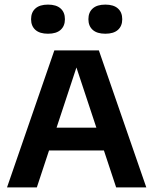

<svg xmlns="http://www.w3.org/2000/svg" viewBox="-20 -814 666 834"><path d="M10.5 0 216 -595H409.5L615.5 0H484.5L305 -542H319L140 0ZM150 -160.5 178.5 -259.5H446.5L475 -160.5ZM437.5 -667.5Q401.5 -667.5 382.8 -684.2Q364 -701 364 -730.5Q364 -760.5 382.8 -777.2Q401.5 -794 437.5 -794Q473.5 -794 492.2 -777.2Q511 -760.5 511 -730.5Q511 -701 492.2 -684.2Q473.5 -667.5 437.5 -667.5ZM188.5 -667.5Q152.5 -667.5 133.8 -684.2Q115 -701 115 -730.5Q115 -760.5 133.8 -777.2Q152.5 -794 188.5 -794Q224.5 -794 243.2 -777.2Q262 -760.5 262 -730.5Q262 -701 243.2 -684.2Q224.5 -667.5 188.5 -667.5Z"/></svg>

Font: Encode Sans SC Condensed Thin SemiBold
Style: Regular
Weight: 600
Version: Version 3.002